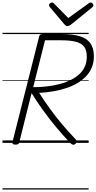

<svg xmlns="http://www.w3.org/2000/svg" viewBox="-20 -1149 775 1544"><path d="M104 14Q91 14 84.5 9.5Q78 5 80 -6L295 -856Q297 -866 304 -870.5Q311 -875 327 -875H476Q564 -875 621 -858Q678 -841 706.5 -801.5Q735 -762 735 -696Q735 -647 718.5 -607Q702 -567 672 -535.5Q642 -504 601.5 -480Q561 -456 511.5 -440Q462 -424 407.5 -414.5Q353 -405 295 -402Q335 -339 381 -275.5Q427 -212 479 -150Q531 -88 590 -27Q597 -20 598 -11.5Q599 -3 586 9Q575 17 566 14.5Q557 12 546 2Q487 -60 431.5 -126.5Q376 -193 326.5 -262Q277 -331 234 -400L135 -5Q133 5 126.5 9.5Q120 14 104 14ZM247 -448Q288 -448 330.5 -451.5Q373 -455 415 -463Q457 -471 496 -484Q535 -497 568 -516Q601 -535 626 -560.5Q651 -586 664.5 -619.5Q678 -653 678 -694Q678 -744 657 -772.5Q636 -801 590.5 -813Q545 -825 473 -825H342ZM709 -1129Q718 -1129 724.5 -1121.5Q731 -1114 731 -1107Q731 -1102 729.5 -1098.5Q728 -1095 723 -1091L552 -952Q543 -946 536.5 -942.5Q530 -939 522 -939Q515 -939 509.5 -942.5Q504 -946 498 -953L380 -1093Q377 -1097 375.5 -1101Q374 -1105 374 -1108Q374 -1117 383 -1123Q392 -1129 399 -1129Q405 -1129 408.5 -1126Q412 -1123 416 -1119L529 -1004L689 -1119Q696 -1124 700 -1126.5Q704 -1129 709 -1129ZM0 365H693V375H0ZM0 -20H693V0H0ZM0 -505H693V-500H0ZM0 -885H693V-875H0Z"/></svg>

Font: Playwrite IS Guides
Style: Regular
Weight: 400
Designer: Veronika Burian, José Scaglione
Foundry: TypeTogether
Version: Version 1.003